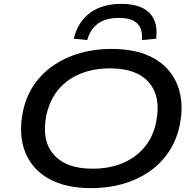

<svg xmlns="http://www.w3.org/2000/svg" viewBox="-20 -968 1018 997"><path d="M454 9Q320 9 232.5 -40.5Q145 -90 110 -180Q75 -270 99 -389Q116 -469 158 -529.5Q200 -590 261.5 -631Q323 -672 398 -693Q473 -714 559 -714Q694 -714 780.5 -664.5Q867 -615 902 -525Q937 -435 913 -317Q896 -237 854 -176Q812 -115 751 -74Q690 -33 614.5 -12Q539 9 454 9ZM460 -92Q545 -92 613.5 -119.5Q682 -147 728.5 -201.5Q775 -256 791 -335Q817 -465 754 -539Q691 -613 552 -613Q467 -613 398.5 -585.5Q330 -558 284.5 -504.5Q239 -451 221 -371Q194 -241 258 -166.5Q322 -92 460 -92ZM433 -760 363 -767Q385 -856 448.5 -902Q512 -948 610 -948Q676 -948 719 -927Q762 -906 780 -866Q798 -826 791 -767L717 -760Q722 -816 693.5 -845.5Q665 -875 597 -875Q530 -875 489.5 -846Q449 -817 433 -760Z"/></svg>

Font: Nunito Sans 10pt Expanded SemiBold
Style: Italic
Weight: 600
Width: 7
Italic angle: -9°
Designer: Vernon Adams
Foundry: Vernon Adams
Version: Version 3.101;gftools[0.9.27]